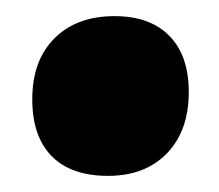

<svg xmlns="http://www.w3.org/2000/svg" viewBox="-20 -379 271 238"><path d="M122 -359Q166 -359 190 -334.5Q214 -310 214 -265Q214 -217 187 -189Q160 -161 114 -161Q68 -161 44 -185.5Q20 -210 20 -256Q20 -304 47.5 -331.5Q75 -359 122 -359Z"/></svg>

Font: Alegreya Sans SC Black
Style: Italic
Weight: 900
Italic angle: -7°
Designer: Juan Pablo del Peral
Foundry: Huerta Tipografica
Version: Version 2.007